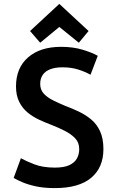

<svg xmlns="http://www.w3.org/2000/svg" viewBox="-20 -949 600 984"><path d="M261 15Q205 15 164 6Q123 -3 95 -15Q67 -27 50 -37L87 -138Q114 -123 157 -106.5Q200 -90 261 -90Q308 -90 335 -102.5Q362 -115 374 -136.5Q386 -158 386 -185Q386 -219 364.5 -241Q343 -263 311 -279Q279 -295 246 -308Q214 -320 181.5 -335Q149 -350 122 -372Q95 -394 78.5 -427Q62 -460 62 -506Q62 -601 124 -655Q186 -709 293 -709Q354 -709 402.5 -694.5Q451 -680 481 -663L444 -566Q417 -581 381.5 -592.5Q346 -604 300 -604Q264 -604 238.5 -594.5Q213 -585 199.5 -566Q186 -547 186 -519Q186 -489 204.5 -469Q223 -449 252.5 -434.5Q282 -420 313 -407Q348 -394 383 -377.5Q418 -361 447 -337Q476 -313 493 -276Q510 -239 510 -185Q510 -90 447 -37.5Q384 15 261 15ZM186 -730 134 -790 284 -929 434 -790 384 -730 284 -811Z"/></svg>

Font: Ubuntu Sans Mono SemiBold
Style: Regular
Weight: 600
Monospace: yes
Designer: Dalton Maag Ltd
Foundry: Dalton Maag Ltd
Version: Version 1.006